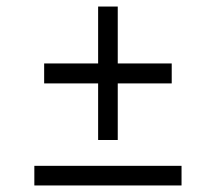

<svg xmlns="http://www.w3.org/2000/svg" viewBox="-20 -567 659 587"><path d="M85 0H535V-60H85ZM115 -312H280V-139H340V-312H505V-373H340V-547H280V-373H115Z"/></svg>

Font: Unageo
Style: Light
Weight: 300
Designer: Richard Sepsi
Foundry: Richard Sepsi
Version: Version 2.000